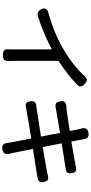

<svg xmlns="http://www.w3.org/2000/svg" viewBox="460 -1284 860 1821"><g transform="rotate(90 890.5 -373.0)"><path d="M501 30Q468 30 456 16.5Q444 3 447 -30Q447 -40 448 -59Q448 -77 448 -85V-434Q297 -354 137 -303Q94 -290 70 -329Q37 -385 106 -403Q315 -461 479 -564Q608 -643 702 -745Q721 -766 738 -766Q755 -765 777 -745Q798 -725 799 -708Q800 -691 780 -671Q677 -575 557 -497V-291V-85Q557 -51 558 -34Q561 1 548.5 15.5Q536 30 501 30Z M1334 -14Q1333 -29 1329 -50Q1327 -63 1315 -124Q1301 -196 1293 -239Q1122 -212 1041 -196Q1035 -195 1023 -193Q1004 -189 996 -188Q970 -182 957.5 -191.5Q945 -201 940 -228Q929 -283 986 -287Q1009 -291 1021 -292Q1045 -295 1125 -308Q1222 -323 1275 -331L1257 -421L1240 -512Q1120 -492 1035 -477Q1027 -476 1013 -473Q1006 -472 1002 -471Q974 -465 959.5 -475Q945 -485 940 -513Q930 -568 988 -572Q997 -572 1015 -574Q1070 -580 1222 -604Q1218 -623 1212 -654Q1204 -693 1202 -701.5Q1200 -710 1199 -713Q1181 -772 1240 -782Q1292 -791 1300 -736Q1302 -724 1303 -719Q1311 -676 1322 -619Q1494 -648 1532 -656Q1547 -659 1562 -662Q1589 -669 1603.5 -660Q1618 -651 1622 -623Q1626 -595 1616 -581.5Q1606 -568 1578 -565Q1569 -563 1553 -561Q1527 -557 1438 -543Q1373 -532 1339 -527L1374 -348Q1401 -353 1453 -361Q1570 -381 1603 -387Q1613 -389 1630 -393Q1641 -396 1647 -397Q1674 -404 1687 -394.5Q1700 -385 1705 -357.5Q1710 -330 1701 -316.5Q1692 -303 1665 -299Q1639 -293 1621 -291Q1607 -289 1570 -283Q1457 -266 1392 -255Q1408 -178 1427 -79Q1428 -70 1429 -67Q1431 -57 1437 -35Q1455 25 1396 35Q1342 45 1334 -14Z"/></g></svg>

Font: GenSenRounded JP M
Style: Regular
Weight: 500
Version: Version 1.501;PS 1;hotconv 16.6.51;makeotf.lib2.5.65220